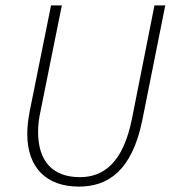

<svg xmlns="http://www.w3.org/2000/svg" viewBox="-20 -679 639 711"><path d="M272 12C377 12 468 -43 507 -234L592 -659H552L469 -241C436 -73 361 -23 276 -23C173 -23 121 -84 121 -191C121 -215 124 -241 131 -272L209 -659H169L90 -267C84 -235 81 -210 81 -183C81 -58 152 12 272 12Z"/></svg>

Font: Source Sans Pro Light
Style: Italic
Weight: 300
Italic angle: -11°
Designer: Paul D. Hunt
Foundry: Adobe Systems Incorporated
Version: Version 3.006;hotconv 1.0.111;makeotfexe 2.5.65597